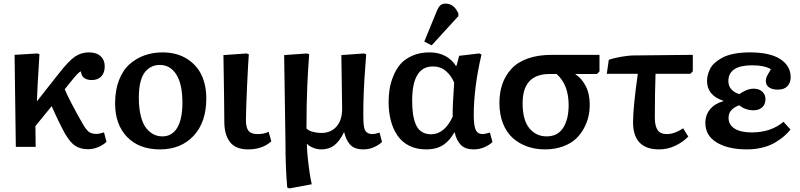

<svg xmlns="http://www.w3.org/2000/svg" viewBox="-20 -816 4444 1067"><path d="M470.2 13.2Q427.7 13.2 399.2 -4.9Q370.6 -22.9 340.8 -74.2Q304.2 -141.6 267.1 -226.1L176.8 -115.2L178.2 0H67.9L61 -511.2L188 -519L199.2 -514.2Q186.5 -312 185.1 -252.9L309.1 -410.2Q363.3 -479 397.5 -502Q431.6 -524.9 474.1 -524.9Q516.1 -524.9 539.1 -503.7Q562 -482.4 562 -446.8Q562 -412.6 543.2 -391.8Q524.4 -371.1 488.8 -371.1Q465.3 -371.1 448.5 -382.3Q431.6 -393.6 430.2 -418.9Q422.9 -418 410.4 -405.3Q397.9 -392.6 363.8 -350.1L339.8 -319.8Q364.7 -259.8 439 -128.9Q459 -94.2 474.1 -83Q489.3 -71.8 516.1 -71.8Q530.3 -71.8 558.1 -80.1L571.8 -27.8Q552.2 -9.3 524.7 2Q497.1 13.2 470.2 13.2Z M869.6 14.2Q752.9 14.2 686.3 -54.9Q619.6 -124 619.6 -241.2Q619.6 -314.9 641.4 -370.8Q663.1 -426.8 700.7 -459.7Q738.3 -492.7 784.4 -508.8Q830.6 -524.9 883.8 -524.9Q922.9 -524.9 958.5 -515.4Q994.1 -505.9 1024.9 -485.4Q1055.7 -464.8 1078.1 -435.3Q1100.6 -405.8 1113.5 -363.5Q1126.5 -321.3 1126.5 -270Q1126.5 -136.2 1055.7 -61Q984.9 14.2 869.6 14.2ZM882.3 -58.1Q936 -58.1 964.8 -105.7Q993.7 -153.3 993.7 -246.1Q993.7 -348.6 960 -401.9Q926.3 -455.1 867.7 -455.1Q844.7 -455.1 825.2 -446.5Q805.7 -438 788.3 -418.7Q771 -399.4 761.2 -362.5Q751.5 -325.7 751.5 -274.9Q751.5 -214.4 762.7 -170.4Q773.9 -126.5 793.2 -103Q812.5 -79.6 834.5 -68.8Q856.4 -58.1 882.3 -58.1Z M1358.4 14.2Q1289.6 14.2 1258.1 -26.6Q1226.6 -67.4 1226.6 -139.2Q1226.6 -214.4 1221.7 -509.8L1350.6 -519L1362.8 -514.2Q1359.4 -474.6 1353 -337.9Q1346.7 -201.2 1346.7 -147Q1346.7 -106.9 1361.1 -88.9Q1375.5 -70.8 1411.6 -70.8Q1448.7 -70.8 1472.7 -84L1487.8 -30.8Q1439 14.2 1358.4 14.2Z M1588.4 231 1576.2 226.1Q1566.4 115.7 1566.4 -26.9L1559.1 -509.8L1686 -519L1698.2 -514.2Q1698.2 -512.7 1696 -482.9Q1693.8 -453.1 1691.9 -420.9Q1689.9 -388.7 1687.7 -340.3Q1685.5 -292 1684.3 -230Q1683.1 -168 1683.1 -102.1Q1694.3 -89.8 1718.3 -83.5Q1742.2 -77.1 1766.1 -77.1Q1818.4 -77.1 1849.9 -112.5Q1881.3 -147.9 1881.3 -211.9L1877 -509.8L2002.9 -519L2015.1 -514.2L2009.8 -442.4Q2004.4 -371.1 2001.7 -309.6Q1999 -248 1999 -183.1Q1999 -156.2 1999.8 -140.9Q2000.5 -125.5 2003.2 -110.1Q2005.9 -94.7 2011.5 -87.4Q2017.1 -80.1 2026.6 -75.4Q2036.1 -70.8 2050.3 -70.8Q2063.5 -70.8 2089.4 -79.1L2103 -26.9Q2085.4 -10.3 2058.3 2Q2031.2 14.2 2000 14.2Q1973.1 14.2 1953.6 6.6Q1934.1 -1 1922.6 -15.9Q1911.1 -30.8 1904.8 -44.9Q1898.4 -59.1 1893.1 -80.1H1891.1Q1868.2 -32.2 1838.4 -9Q1808.6 14.2 1766.1 14.2Q1742.7 14.2 1720.7 5.4Q1698.7 -3.4 1687 -16.1H1685.1Q1686.5 33.7 1693.4 89.6Q1700.2 145.5 1706.1 176.8L1712.4 208Z M2378.9 -564 2337.9 -585 2406.7 -752.9Q2416 -775.9 2426.5 -785.9Q2437 -795.9 2456.5 -795.9Q2503.4 -795.9 2527.8 -740.2L2526.9 -726.1ZM2347.7 14.2Q2294.9 14.2 2254.6 -5.9Q2214.4 -25.9 2189.5 -62Q2164.6 -98.1 2152.1 -145.3Q2139.6 -192.4 2139.6 -249Q2139.6 -285.6 2145 -320.3Q2150.4 -355 2165.8 -393.3Q2181.2 -431.6 2205.3 -459.7Q2229.5 -487.8 2271.2 -506.3Q2313 -524.9 2366.7 -524.9Q2418.5 -524.9 2456.3 -503.9Q2494.1 -482.9 2514.6 -448.2L2517.6 -453.1L2531.7 -505.9L2643.6 -519L2655.8 -513.2Q2612.8 -329.1 2612.8 -178.2Q2612.8 -116.2 2624 -93.5Q2635.3 -70.8 2663.6 -70.8Q2670.9 -70.8 2702.6 -79.1L2716.8 -26.9Q2700.2 -10.3 2672.4 2Q2644.5 14.2 2611.8 14.2Q2565.9 14.2 2541.3 -10.5Q2516.6 -35.2 2506.8 -80.1H2504.9Q2492.7 -59.1 2480.2 -43.9Q2467.8 -28.8 2449.2 -14.6Q2430.7 -0.5 2405.3 6.8Q2379.9 14.2 2347.7 14.2ZM2375.5 -69.8Q2449.7 -69.8 2495.6 -167Q2494.6 -225.1 2503.9 -356.9Q2486.8 -397.5 2457 -422.1Q2427.2 -446.8 2385.7 -446.8Q2270.5 -446.8 2270.5 -256.8Q2270.5 -215.3 2274.9 -184.1Q2279.3 -152.8 2290.3 -125.7Q2301.3 -98.6 2322.8 -84.2Q2344.2 -69.8 2375.5 -69.8Z M3008.3 14.2Q2955.1 14.2 2909.7 -2Q2864.3 -18.1 2829.6 -49.1Q2794.9 -80.1 2775.1 -130.1Q2755.4 -180.2 2755.4 -244.1Q2755.4 -301.8 2771.7 -348.9Q2788.1 -396 2821.8 -433.1Q2855.5 -470.2 2912.6 -490.7Q2969.7 -511.2 3046.4 -511.2H3311.5V-418.9L3297.4 -404.8H3178.2V-402.8Q3211.9 -381.8 3234.6 -338.6Q3257.3 -295.4 3257.3 -233.9Q3257.3 -200.7 3250 -168.2Q3242.7 -135.7 3224.6 -102.3Q3206.5 -68.8 3179.2 -43.5Q3151.9 -18.1 3107.7 -2Q3063.5 14.2 3008.3 14.2ZM3018.1 -58.1Q3079.1 -58.1 3109.6 -105.5Q3140.1 -152.8 3140.1 -231.9Q3140.1 -345.7 3073.2 -404.8H3034.2Q2884.3 -404.8 2884.3 -242.2Q2884.3 -149.4 2921.4 -103.8Q2958.5 -58.1 3018.1 -58.1Z M3643.1 14.2Q3498 14.2 3498 -137.2Q3498 -217.3 3524.4 -405.8H3352.1L3363.3 -483.9Q3393.6 -494.1 3431.9 -500.5Q3470.2 -506.8 3492.2 -507.8L3830.1 -511.2V-419.9L3816.4 -405.8H3623Q3619.1 -297.9 3619.1 -161.1Q3619.1 -116.7 3634.3 -93.8Q3649.4 -70.8 3685.1 -70.8Q3728.5 -70.8 3776.4 -103L3805.2 -57.1Q3773.9 -25.4 3731.7 -5.6Q3689.5 14.2 3643.1 14.2Z M4130.9 14.2Q4026.9 14.2 3963.4 -23.9Q3899.9 -62 3899.9 -132.8Q3899.9 -177.7 3926.5 -209.2Q3953.1 -240.7 4000 -253.9V-255.9Q3909.2 -285.6 3909.2 -366.2Q3909.2 -381.3 3912.8 -397Q3916.5 -412.6 3925.3 -431.4Q3934.1 -450.2 3951.7 -466.1Q3969.2 -481.9 3994.4 -495.6Q4019.5 -509.3 4058.8 -517.1Q4098.1 -524.9 4147 -524.9Q4259.3 -524.9 4316.7 -487.3Q4374 -449.7 4374 -386.2Q4374 -356.9 4356.2 -337.4Q4338.4 -317.9 4303.2 -317.9Q4272 -317.9 4253.9 -330.3Q4235.8 -342.8 4235.8 -367.2Q4235.8 -373 4237.1 -378.4Q4238.3 -383.8 4241.7 -391.4Q4245.1 -398.9 4247.3 -402.6Q4249.5 -406.2 4255.9 -417Q4262.2 -427.7 4264.2 -431.2Q4229 -453.1 4160.2 -453.1Q4027.8 -453.1 4027.8 -365.2Q4027.8 -337.4 4045.2 -318.8Q4062.5 -300.3 4088.9 -293Q4130.4 -323.2 4168.9 -323.2Q4198.7 -323.2 4216.3 -306.6Q4233.9 -290 4233.9 -265.1Q4233.9 -236.8 4216.1 -220Q4198.2 -203.1 4167 -203.1Q4123 -203.1 4087.9 -231Q4062.5 -222.2 4045.7 -205.1Q4028.8 -188 4028.8 -161.1Q4028.8 -122.6 4062.5 -101.3Q4096.2 -80.1 4157.2 -80.1Q4264.6 -80.1 4334 -139.2L4373 -96.2Q4357.4 -76.7 4338.1 -59.8Q4318.8 -43 4289.3 -24.9Q4259.8 -6.8 4218.8 3.7Q4177.7 14.2 4130.9 14.2Z"/></svg>

Font: Literata Book SemiBold
Style: Regular
Weight: 600
Designer: Latin by Veronika Burian and Jose Scaglione. Greek by Irene Vlachou. Cyrillic by Vera Evstafieva
Foundry: TypeTogether
Version: Version 2.003;PS 002.003;hotconv 1.0.88;makeotf.lib2.5.64775